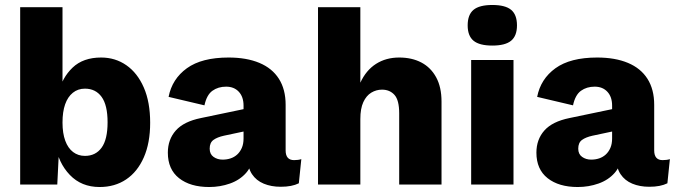

<svg xmlns="http://www.w3.org/2000/svg" viewBox="-20 -741 2716 771"><path d="M380 10Q307 10 260.5 -38.5Q214 -87 203 -160L219 -181L210 0H61V-712H231V-343L215 -367Q229 -429 271.5 -469.5Q314 -510 386 -510Q443 -510 487.5 -479Q532 -448 557.5 -389.5Q583 -331 583 -248Q583 -167 557.5 -109Q532 -51 486.5 -20.5Q441 10 380 10ZM321 -115Q364 -115 388 -148Q412 -181 412 -250Q412 -319 388 -352Q364 -385 321 -385Q293 -385 272.5 -368.5Q252 -352 241.5 -322Q231 -292 231 -249Q231 -206 242 -176Q253 -146 273.5 -130.5Q294 -115 321 -115Z M958 -317Q958 -352 939 -372.5Q920 -393 888 -393Q856 -393 833 -376.5Q810 -360 801 -318L657 -352Q671 -424 730.5 -467Q790 -510 898 -510Q970 -510 1021.5 -488.5Q1073 -467 1100 -424.5Q1127 -382 1127 -320V-137Q1127 -98 1161 -98Q1169 -98 1176.5 -99Q1184 -100 1190 -102L1180 -5Q1166 2 1148 5.5Q1130 9 1107 9Q1069 9 1039 -3.5Q1009 -16 992 -41.5Q975 -67 975 -106V-112L994 -119Q994 -76 968.5 -47Q943 -18 903.5 -4Q864 10 820 10Q744 10 699 -25.5Q654 -61 654 -128Q654 -181 686 -217Q718 -253 787 -267L974 -306L973 -216L879 -196Q852 -190 837 -179Q822 -168 822 -144Q822 -122 837.5 -111Q853 -100 874 -100Q891 -100 906 -105Q921 -110 932.5 -120.5Q944 -131 951 -147Q958 -163 958 -185Z M1257 0V-712H1427V-409Q1450 -459 1490 -484.5Q1530 -510 1583 -510Q1634 -510 1672 -490Q1710 -470 1731.5 -430.5Q1753 -391 1753 -333V0H1583V-286Q1583 -339 1564 -360Q1545 -381 1514 -381Q1491 -381 1471 -369Q1451 -357 1439 -331Q1427 -305 1427 -263V0Z M2042 -500V0H1872V-500ZM1957 -558Q1905 -558 1881.5 -577.5Q1858 -597 1858 -639Q1858 -682 1881.5 -701.5Q1905 -721 1957 -721Q2009 -721 2032.5 -701.5Q2056 -682 2056 -639Q2056 -597 2032.5 -577.5Q2009 -558 1957 -558Z M2438 -317Q2438 -352 2419 -372.5Q2400 -393 2368 -393Q2336 -393 2313 -376.5Q2290 -360 2281 -318L2137 -352Q2151 -424 2210.5 -467Q2270 -510 2378 -510Q2450 -510 2501.5 -488.5Q2553 -467 2580 -424.5Q2607 -382 2607 -320V-137Q2607 -98 2641 -98Q2649 -98 2656.5 -99Q2664 -100 2670 -102L2660 -5Q2646 2 2628 5.5Q2610 9 2587 9Q2549 9 2519 -3.5Q2489 -16 2472 -41.5Q2455 -67 2455 -106V-112L2474 -119Q2474 -76 2448.5 -47Q2423 -18 2383.5 -4Q2344 10 2300 10Q2224 10 2179 -25.5Q2134 -61 2134 -128Q2134 -181 2166 -217Q2198 -253 2267 -267L2454 -306L2453 -216L2359 -196Q2332 -190 2317 -179Q2302 -168 2302 -144Q2302 -122 2317.5 -111Q2333 -100 2354 -100Q2371 -100 2386 -105Q2401 -110 2412.5 -120.5Q2424 -131 2431 -147Q2438 -163 2438 -185Z"/></svg>

Font: Kantumruy Pro
Style: Bold
Weight: 700
Version: Version 1.002